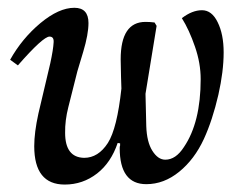

<svg xmlns="http://www.w3.org/2000/svg" viewBox="-20 -466 610 498"><path d="M110.4 -301.8Q118.2 -337.9 119.1 -356.4Q120.1 -371.1 108.4 -371.1Q91.8 -371.1 26.4 -296.4L6.3 -311Q37.1 -366.2 85 -406.2Q132.8 -445.8 172.9 -445.8Q209.5 -445.8 209.5 -406.2Q209.5 -377.4 195.8 -331.5Q181.6 -283.2 180.7 -281.2L157.2 -188Q148.4 -153.3 148.9 -121.6Q148.9 -57.6 198.2 -56.6Q234.9 -56.6 259.8 -95.2Q283.7 -132.8 294.9 -236.3Q293.9 -259.3 293 -312Q293 -409.2 357.4 -409.2Q369.1 -409.2 380.9 -407.7L386.2 -398.9L357.4 -222.7L359.4 -138.7Q360.8 -97.7 375 -75.2Q389.6 -51.8 408.7 -51.8Q436 -51.8 457 -84.5Q500.5 -148.4 500.5 -260.7Q500.5 -302.2 485.8 -344.7Q470.7 -388.7 451.7 -418.9Q478.5 -439.5 503.9 -439.5Q529.3 -439.5 544.4 -408.7Q560.1 -377.4 560.1 -330.1Q560.1 -280.8 546.4 -220.2Q531.2 -154.3 508.8 -105.5Q484.4 -52.7 444.8 -20.5Q405.3 11.7 359.4 11.7Q290.5 11.7 290.5 -82Q290.5 -86.4 291.5 -88.4V-94.2L285.2 -95.2Q268.1 -44.4 231.9 -16.1Q194.8 12.7 147.9 12.7Q68.8 12.7 68.8 -86.9Q68.8 -122.1 79.6 -171.4Z"/></svg>

Font: Neuton Cursive
Style: Regular
Weight: 500
Designer: Brian M Zick
Version: Version 1.43